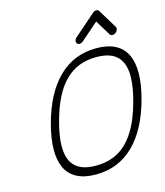

<svg xmlns="http://www.w3.org/2000/svg" viewBox="-141 -1106 1041 1211"><g transform="rotate(-15 379.5 -500.0)"><path d="M195.3 -384.5Q176.8 -315.2 172.1 -261.2Q167.5 -207.3 176.3 -168.1Q185.1 -128.9 207.6 -103.5Q230.2 -78.1 265.4 -66Q300.5 -54 349.1 -54Q430.7 -54 492.9 -88.1Q555.2 -122.3 602.2 -195.8Q649.2 -269.3 679.9 -384.5Q703.1 -471.2 704.8 -533.9Q706.5 -596.7 686.6 -636.8Q666.7 -677 627.1 -696.2Q587.4 -715.3 526.4 -715.3Q465.3 -715.3 415.3 -696.2Q365.2 -677 323.9 -636.8Q282.5 -596.7 250.5 -533.8Q218.5 -470.9 195.3 -384.5ZM141.6 -384.5Q191.4 -570.6 292.7 -669.9Q394 -769.3 540.8 -769.3Q614.5 -769.3 663.7 -743.7Q712.9 -718 736.3 -668.7Q759.8 -619.4 759.2 -548.1Q758.5 -476.8 733.9 -384.5Q684.1 -198.5 582.8 -99.2Q481.4 0 334.7 0Q261 0 211.8 -25.5Q162.6 -51 139.2 -100.3Q115.7 -149.7 116.3 -220.9Q116.9 -292.2 141.6 -384.5ZM439.2 -867.7 579.8 -990.7Q590.8 -1000 602.5 -1000Q614.5 -1000 620.4 -990.7L695.1 -867.7Q700 -859.4 696.3 -848.3Q692.6 -837.2 682.4 -829.8Q672.1 -822.5 661 -823.2Q649.9 -824 645 -832.3L584.5 -932.1L470.2 -832.3Q460.7 -824 449.3 -823.2Q438 -822.5 431.6 -829.8Q425.3 -837.2 427.5 -848.3Q429.7 -859.4 439.2 -867.7Z"/></g></svg>

Font: Tecnico
Style: FinoInclinado
Weight: 400
Italic angle: -15°
Version: Version 1.3